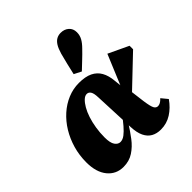

<svg xmlns="http://www.w3.org/2000/svg" viewBox="-215 -954 1124 1124"><g transform="rotate(-45 347.0 -392.0)"><path d="M168 16Q107 16 69.5 -30Q32 -76 32 -157Q32 -216 47.5 -269.5Q63 -323 90.5 -368Q118 -413 155.5 -446.5Q193 -480 237.5 -498.5Q282 -517 330 -517Q383 -517 416 -501Q449 -485 466.5 -454Q484 -423 488 -376L494 -318L506 -305L523 -172Q530 -123 538.5 -108Q547 -93 562 -93Q571 -93 581.5 -98.5Q592 -104 604 -117L636 -78Q606 -35 566 -9.5Q526 16 477 16Q443 16 418 2Q393 -12 378.5 -42Q364 -72 362 -121L351 -377Q350 -411 341 -425Q332 -439 317 -439Q302 -439 287 -425Q272 -411 258 -387Q244 -363 233.5 -331Q223 -299 217 -261.5Q211 -224 211 -185Q211 -139 225 -119.5Q239 -100 258 -100Q277 -100 296 -114.5Q315 -129 336 -153.5Q357 -178 379 -206L393 -145H368Q343 -105 315 -68Q287 -31 251 -7.5Q215 16 168 16ZM488 -236 461 -261 569 -520 694 -461V-432ZM345 -575Q353 -610 361 -644Q369 -678 378 -711Q388 -745 400 -764Q412 -783 427.5 -791.5Q443 -800 462 -800Q492 -800 512 -782.5Q532 -765 532 -735Q532 -710 520.5 -689Q509 -668 486 -645Q462 -620 439 -598.5Q416 -577 390 -552Z"/></g></svg>

Font: Source Serif 4 Black
Style: Italic
Weight: 900
Italic angle: -12°
Designer: Frank Grießhammer
Foundry: Adobe Systems Incorporated
Version: Version 4.004;hotconv 1.0.116;makeotfexe 2.5.65601